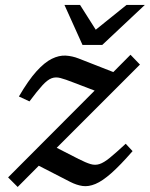

<svg xmlns="http://www.w3.org/2000/svg" viewBox="-20 -748 610 782"><path d="M13 -25.5 365.5 -379 276.5 -413Q246 -425 226.2 -430.2Q206.5 -435.5 190 -429.2Q173.5 -423 153 -400.8Q132.5 -378.5 100 -335L57 -355Q95.5 -421 128.5 -457.5Q161.5 -494 191 -508.5Q220.5 -523 247.5 -521.5Q274.5 -520 301 -509.5L441.5 -454.5L511.5 -525L550 -485L211 -146L300 -100.5Q329.5 -85.5 348.5 -79.8Q367.5 -74 385.2 -79.8Q403 -85.5 427.5 -105.5Q452 -125.5 492 -162.5L520 -132.5Q470 -75 433.5 -42.8Q397 -10.5 368.8 1.2Q340.5 13 316.2 9.5Q292 6 266.5 -7L138 -73L52 13.5ZM570 -728 396.5 -565H316L242.5 -728H306L370 -627L495.5 -728Z"/></svg>

Font: Newsreader 6pt
Style: Italic
Weight: 400
Italic angle: -17°
Designer: Hugues Gentile
Foundry: Production Type
Version: Version 1.003; ttfautohint (v1.8.3)